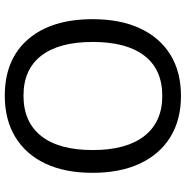

<svg xmlns="http://www.w3.org/2000/svg" viewBox="-7 -758 775 801"><g transform="rotate(-90 380.5 -357.5)"><path d="M381 10Q281 10 209 -34.5Q137 -79 98.5 -161.5Q60 -244 60 -359Q60 -474 98.5 -555.5Q137 -637 209 -681Q281 -725 382 -725Q533 -725 617 -628Q701 -531 701 -358Q701 -243 662.5 -160.5Q624 -78 552.5 -34Q481 10 381 10ZM381 -68Q491 -68 548.5 -142.5Q606 -217 606 -358Q606 -499 548.5 -573Q491 -647 382 -647Q272 -647 213.5 -573Q155 -499 155 -358Q155 -218 213.5 -143Q272 -68 381 -68Z"/></g></svg>

Font: Noto Sans Living
Style: Regular
Weight: 400
Designer: Monotype Design Team
Foundry: Monotype Imaging Inc.
Version: Version 2.013; ttfautohint (v1.8.4.7-5d5b)